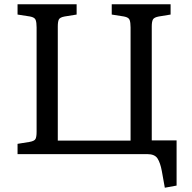

<svg xmlns="http://www.w3.org/2000/svg" viewBox="-20 -720 895 897"><path d="M750 157 736 79Q729 41 716 20.5Q703 0 668 0H62V-48L118 -57Q141 -61 146 -71Q151 -81 151 -104V-592Q151 -615 146.5 -627Q142 -639 120 -643L62 -652V-700H338V-652L282 -643Q260 -639 255 -629Q250 -619 250 -596V-63H590V-592Q590 -615 585.5 -627Q581 -639 559 -643L502 -652V-700H777V-652L722 -643Q700 -639 694.5 -629Q689 -619 689 -596V-64H805V147Z"/></svg>

Font: Text Regular
Style: Regular
Weight: 400
Designer: Latin by Veronika Burian and Jose Scaglione. Greek by Irene Vlachou. Cyrillic by Vera Evstafieva.
Foundry: TypeTogether
Version: Version 3.002